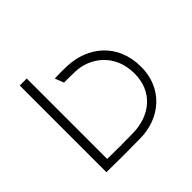

<svg xmlns="http://www.w3.org/2000/svg" viewBox="-123 -603 736 736"><g transform="rotate(-45 245.0 -234.5)"><path d="M105 -34V-470H67V0C135 1 180 1 253 0C360 -2 447 -75 447 -191C447 -321 354 -389 252 -394C229 -395 211 -395 181 -394L195 -358C218 -358 233 -358 259 -357C328 -354 411 -302 411 -191C411 -92 338 -35 244 -34C187 -33 159 -33 105 -34Z"/></g></svg>

Font: Kreadon Extra Light
Style: Regular
Weight: 200
Designer: kohakuno
Foundry: StudioGnu
Version: Version 1.000;Glyphs 3.1.2 (3151)